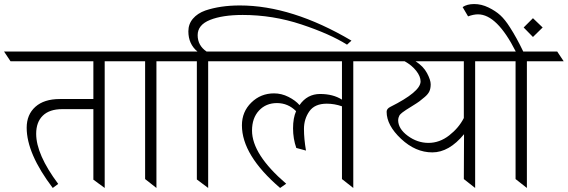

<svg xmlns="http://www.w3.org/2000/svg" viewBox="-72 -930 2809 950"><path d="M446 -627V0L390 -41V-390H236Q173 -390 140 -358Q107 -326 107 -268Q107 -166 216 -20L189 0Q60 -170 60 -298Q60 -363 103 -401.5Q146 -440 224 -440H390V-627H-20L-52 -675H566L598 -627Z M702 -627V0L646 -44V-627H526L494 -675H822L854 -627Z M860 -775Q860 -811 882.5 -837.5Q905 -864 944 -878Q1018 -903 1115 -903Q1372 -903 1667 -729L1645 -709Q1561 -762 1419.5 -809Q1278 -856 1129 -856Q1029 -856 967.5 -831.5Q906 -807 906 -756Q906 -705 950 -675H1078L1111 -627H958V0L902 -42V-627H782L749 -675H905Q860 -712 860 -775Z M1394 -198Q1378 -244 1378 -295Q1378 -346 1393 -380Q1353 -420 1298.5 -420Q1244 -420 1209.5 -383Q1175 -346 1175 -284Q1175 -166 1344 -21L1314 0Q1125 -162 1125 -310Q1125 -377 1171.5 -422.5Q1218 -468 1284 -468Q1321 -468 1355.5 -450.5Q1390 -433 1410 -410Q1448 -465 1512 -465Q1576 -465 1620 -437V-627H1038L1006 -675H1796L1828 -627H1676V0L1620 -44V-404Q1583 -417 1545 -417Q1485 -417 1458.5 -379Q1432 -341 1432 -292Q1432 -243 1442 -185Z M2279 -627V0L2223 -44L2224 -266Q2150 -176 2067 -176Q1984 -176 1912.5 -243Q1841 -310 1841 -377Q1841 -392 1859 -401Q2009 -476 2009 -527Q2009 -552 1987.5 -579.5Q1966 -607 1930 -627H1756L1724 -675H2399L2431 -627ZM2223 -346V-627H1984Q2023 -602 2041 -568Q2059 -534 2059 -513Q2059 -492 2052.5 -478Q2046 -464 2029.5 -450Q2013 -436 2003 -428.5Q1993 -421 1967 -405Q1941 -389 1937.5 -386.5Q1934 -384 1927.5 -379.5Q1921 -375 1919 -373.5Q1917 -372 1911.5 -367Q1906 -362 1904 -358Q1898 -346 1898 -336Q1898 -293 1945.5 -258Q1993 -223 2048 -223Q2103 -223 2150.5 -260Q2198 -297 2223 -346Z M2535 -627V0L2479 -44V-627H2328L2296 -675H2480Q2387 -859 2293 -859Q2271 -859 2244 -849L2217 -895Q2239 -910 2274.5 -910Q2310 -910 2345 -893Q2380 -876 2403.5 -854.5Q2427 -833 2451 -795Q2484 -744 2517 -675H2685L2717 -627ZM2519 -794 2565 -840 2613 -794 2565 -747Z"/></svg>

Font: Halant Light
Style: Regular
Weight: 300
Designer: Hitesh Malaviya (Devanagari), Satya Rajpurohit (Latin)
Foundry: Indian Type Foundry
Version: Version 1.101;PS 1.0;hotconv 1.0.78;makeotf.lib2.5.61930; tt